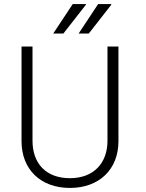

<svg xmlns="http://www.w3.org/2000/svg" viewBox="-20 -915 720 945"><path d="M242 -750H292L403 -892L402 -895H338L242 -750ZM367 -750H417L528 -892L527 -895H463L367 -750ZM563 -686H509V-222C509 -114 443 -38 324 -38C206 -38 140 -111 140 -222V-686H86V-220C86 -81 180 10 324 10C468 10 563 -81 563 -220V-686Z"/></svg>

Font: ChivoLight
Style: Regular
Weight: 300
Designer: Hector Gatti
Foundry: Omnibus-Type
Version: Version 1.004;PS 001.004;hotconv 1.0.88;makeotf.lib2.5.64775